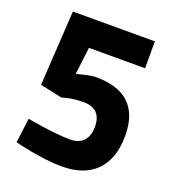

<svg xmlns="http://www.w3.org/2000/svg" viewBox="-125 -757 779 865"><g transform="rotate(20 265.0 -324.5)"><path d="M77 -661 55 -302 161 -279C161 -279 201 -294 261 -294C320 -294 348 -264 348 -207C348 -144 313 -115 264 -115C181 -115 55 -139 55 -139L40 -21C40 -21 166 12 269 12C403 12 490 -61 490 -215C490 -359 410 -419 276 -419C244 -419 185 -401 185 -401L201 -532H470V-661Z"/></g></svg>

Font: TitilliumMaps29L
Style: 999 wt
Weight: 900
Designer: Campivisivi
Foundry: Accademia di Belle Arti di Urbino and students of MA course of Visual design